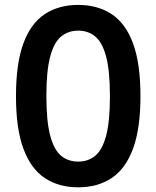

<svg xmlns="http://www.w3.org/2000/svg" viewBox="-20 -770 650 799"><path d="M305.5 9.5Q224.5 9.5 166.5 -29Q108.5 -67.5 77.5 -151Q46.5 -234.5 46.5 -370Q46.5 -505.5 77.2 -589Q108 -672.5 166 -711Q224 -749.5 305.5 -749.5Q386.5 -749.5 444.8 -711Q503 -672.5 533.8 -589Q564.5 -505.5 564.5 -370Q564.5 -234.5 533.5 -151Q502.5 -67.5 444.5 -29Q386.5 9.5 305.5 9.5ZM305.5 -97.5Q347 -97.5 376.5 -122Q406 -146.5 421.8 -205.8Q437.5 -265 437.5 -369Q437.5 -474.5 421.8 -534Q406 -593.5 376.5 -618Q347 -642.5 305.5 -642.5Q264 -642.5 234.2 -618Q204.5 -593.5 188.8 -534.2Q173 -475 173 -371Q173 -265.5 188.8 -206Q204.5 -146.5 234 -122Q263.5 -97.5 305.5 -97.5Z"/></svg>

Font: Encode Sans SC SemiCondensed SemiBold
Style: Regular
Weight: 600
Width: 4
Designer: Multiple Designers
Foundry: Impallari Type
Version: Version 3.002